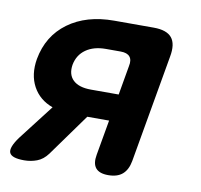

<svg xmlns="http://www.w3.org/2000/svg" viewBox="-67 -621 734 702"><g transform="rotate(10 300.0 -270.0)"><path d="M66 10Q19 10 11.5 -8.5Q4 -27 34 -68L135 -199Q85 -217 61.5 -260.5Q38 -304 48 -363Q64 -451 131.5 -500.5Q199 -550 302 -550H449Q497 -550 516 -527Q535 -504 526 -456L456 -56Q450 -23 431 -6.5Q412 10 378 10Q345 10 331.5 -6.5Q318 -23 324 -56L347 -187H266L153 -30Q136 -7 113.5 1.5Q91 10 66 10ZM384 -396Q389 -419 379 -431Q369 -443 345 -443H290Q245 -443 216 -422.5Q187 -402 180 -365Q174 -328 195.5 -307.5Q217 -287 262 -287H365Z"/></g></svg>

Font: Maple Mono
Style: Bold Italic
Weight: 700
Italic angle: -10°
Monospace: yes
Designer: subframe7536
Version: Version 7.000